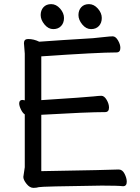

<svg xmlns="http://www.w3.org/2000/svg" viewBox="-20 -894 678 930"><path d="M142 16Q124 16 108.5 -3.5Q93 -23 93 -37L100 -84V-340Q90 -346 81.5 -363.5Q73 -381 73 -393Q73 -410 89 -410L100 -408V-634L96 -685Q96 -705 116 -705Q144 -705 170 -692Q265 -699 430 -709Q462 -712 488 -715Q514 -718 526 -718Q540 -718 551.5 -698.5Q563 -679 563 -662Q563 -640 544 -640Q456 -640 180 -621V-409Q397 -423 433 -427Q459 -430 471 -430Q485 -430 496.5 -410.5Q508 -391 508 -373Q508 -351 489 -351Q404 -351 180 -338V-65Q523 -71 555 -73Q573 -73 583.5 -52Q594 -31 594 -14Q594 8 576 8Q552 5 473 5Q179 9 168 12.5Q157 16 142 16ZM238 -753Q214 -753 195.5 -775.5Q177 -798 177 -821Q177 -844 190.5 -859Q204 -874 228 -874Q252 -874 271 -852.5Q290 -831 290 -807Q290 -783 276 -768Q262 -753 238 -753ZM421 -753Q397 -753 378.5 -775.5Q360 -798 360 -821Q360 -844 373.5 -859Q387 -874 411 -874Q435 -874 454 -852.5Q473 -831 473 -807Q473 -783 459 -768Q445 -753 421 -753Z"/></svg>

Font: LXGW WenKai TC
Style: Bold
Weight: 700
Designer: LXGW / Fontworks Inc.
Foundry: LXGW / Fontworks Inc.
Version: Version 1.330;April 28, 2024